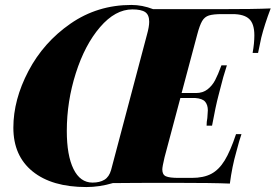

<svg xmlns="http://www.w3.org/2000/svg" viewBox="-20 -742 1114 776"><path d="M1074 -708Q1049 -642 1036 -590Q1031 -568 1023 -528H1001Q1008 -567 1008 -599Q1008 -646 987 -665.5Q966 -685 920 -685H877Q842 -685 824.5 -679.5Q807 -674 797 -657Q787 -640 777 -602L714 -366H772Q800 -366 819 -381Q838 -396 849.5 -418Q861 -440 875 -478H897Q881 -429 870 -383L863 -356Q852 -315 837 -234H815Q815 -250 818 -265Q820 -287 820 -296Q820 -318 809 -331Q798 -344 768 -346H709L645 -106Q636 -68 636 -57Q636 -36 650.5 -29.5Q665 -23 702 -23H755Q803 -23 834 -39.5Q865 -56 888 -93.5Q911 -131 934 -200H956Q948 -178 935 -128Q918 -69 909 0Q841 -3 683 -3Q517 -3 436 -2Q382 14 329 14Q190 14 112 -49Q34 -112 34 -226Q34 -339 95 -455Q156 -571 265 -646.5Q374 -722 511 -722Q555 -722 599 -705H696H867Q1011 -705 1074 -708ZM583 -654Q583 -682 567 -693Q551 -704 515 -704Q446 -704 384.5 -632.5Q323 -561 286.5 -446.5Q250 -332 250 -213Q250 -114 277 -59Q304 -4 354 -4Q383 -4 402 -15.5Q421 -27 429 -55L574 -602Q583 -634 583 -654Z"/></svg>

Font: Playfair Display SC Black
Style: Italic
Weight: 900
Italic angle: -14°
Designer: Claus Eggers Sørensen
Foundry: Claus Eggers Sørensen
Version: Version 1.200; ttfautohint (v1.6)